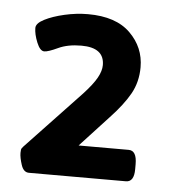

<svg xmlns="http://www.w3.org/2000/svg" viewBox="-39 -806 448 493"><g transform="rotate(5 185.0 -559.5)"><path d="M53 -350Q39 -350 33 -368.5Q27 -387 27 -399Q27 -403 27.5 -407Q28 -411 33 -416L174 -565Q198 -591 208 -609Q218 -627 218 -642Q218 -687 159 -687Q124 -687 99.5 -675.5Q75 -664 65 -664Q54 -664 45.5 -685Q37 -706 37 -722Q37 -734 57.5 -744.5Q78 -755 108.5 -762Q139 -769 169 -769Q241 -769 278 -732.5Q315 -696 315 -645Q315 -607 298 -576.5Q281 -546 247 -510L174 -431H303Q324 -431 324 -396V-383Q324 -350 303 -350Z"/></g></svg>

Font: Asap Expanded ExtraBold
Style: Regular
Weight: 800
Width: 7
Designer: Pablo Cosgaya
Foundry: Omnibus-Type
Version: Version 3.001; ttfautohint (v1.8.4.7-5d5b)